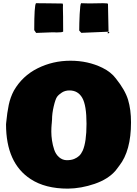

<svg xmlns="http://www.w3.org/2000/svg" viewBox="-20 -1131 843 1180"><path d="M297.9 -371.1Q297.9 -370.6 297.4 -368.7V-367.2Q295.4 -346.7 295.4 -321.3Q295.4 -295.9 299.6 -267.6Q303.7 -239.3 313.2 -210.9Q322.8 -182.6 342.8 -165Q364.3 -146.5 390.9 -146.5Q417.5 -146.5 435.8 -154.1Q454.1 -161.6 466.6 -173.3Q479 -185.1 488.3 -205.1Q511.7 -258.3 511.7 -370.1Q511.7 -483.9 485.6 -529.5Q459.5 -575.2 406.7 -575.2Q380.4 -575.2 360.6 -562.5Q340.8 -549.8 330.8 -536.1Q320.8 -522.5 310.3 -478Q299.8 -433.6 299.8 -396ZM17.1 -367.2 18.1 -377.9Q23.9 -439 33.7 -486.1Q43.5 -533.2 65.4 -574.2Q117.7 -664.6 211.2 -711.2Q304.7 -757.8 412.8 -757.8Q521 -757.8 609.4 -714.4Q662.1 -688.5 691.9 -648.9Q749 -577.6 767.1 -517.6Q785.2 -457.5 785.2 -378.9Q785.2 -204.1 712.9 -112.3L690.4 -82.5Q645 -29.8 562 -1.2Q479 27.3 397.5 28.3Q257.8 28.3 168.5 -30.3Q17.1 -128.4 17.1 -367.2ZM529.3 -1109.9 612.3 -1111.3Q642.1 -1111.3 643.6 -1107.4Q646 -1033.2 647 -940.4Q645.5 -937.5 645.5 -935.5L642.1 -936L479.5 -929.2L466.8 -943.4Q466.8 -984.9 469.7 -1045.2Q472.7 -1105.5 478.5 -1111.3Q505.4 -1109.9 529.3 -1109.9ZM466.8 -942.9V-943.4ZM645 -935.1 651.9 -934.6Q651.9 -926.3 645 -926.3Q642.1 -926.3 640.1 -928.2ZM366.7 -1076.2 367.7 -1028.3V-1013.2Q367.7 -960 368.2 -937Q363.3 -931.6 328.6 -931.6L318.4 -932.1H293.5L202.1 -928.7L190.4 -945.8Q190.4 -1099.1 201.2 -1111.3Q218.8 -1110.8 275.6 -1110.6Q332.5 -1110.4 363.8 -1109.4Q367.2 -1108.4 367.2 -1097.2L366.7 -1091.8Z"/></svg>

Font: Bowlby One
Style: Regular
Weight: 400
Designer: vernon adams
Foundry: vernon adams
Version: Version 1.001